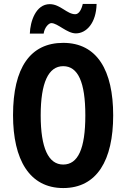

<svg xmlns="http://www.w3.org/2000/svg" viewBox="-20 -942 639 972"><path d="M131 -772H201C205 -802 226 -825 240 -825C272 -825 319 -773 364 -773C417 -773 467 -825 469 -922H399C393 -895 380 -870 361 -870C319 -870 285 -921 232 -921C161 -921 133 -833 131 -772ZM553 -358C553 -585 472 -725 300 -725C134 -725 46 -600 46 -359C46 -134 129 10 300 10C471 10 553 -131 553 -358ZM186 -358C186 -523 225 -607 300 -607C375 -607 412 -526 412 -358C412 -189 375 -109 300 -109C225 -109 186 -193 186 -358Z"/></svg>

Font: Noto Sans Gurmukhi UI ExtraCondensed
Style: Bold
Weight: 700
Width: 2
Designer: Jelle Bosma - Monotype Design Team
Foundry: Monotype Imaging Inc.
Version: Version 2.004